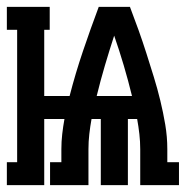

<svg xmlns="http://www.w3.org/2000/svg" viewBox="-21 -540 542 560"><path d="M-1 0V-67H29V-453H-1V-520H124V-453H108V-260H182Q199 -326 221 -391Q243 -456 267 -520H358Q371 -486 383 -452.5Q395 -419 406 -384.5Q417 -350 427.5 -316Q438 -282 446.5 -247Q455 -212 461 -176.5Q467 -141 467 -105V-67H501V0H388V-105Q388 -127 385.5 -149Q383 -171 379 -193H352V0H273V-193H246Q242 -171 239.5 -149Q237 -127 237 -105V0H125V-67H158V-105Q158 -127 160.5 -149Q163 -171 167 -193H108V0ZM261 -260H364Q353 -305 340 -349Q327 -393 312 -436Q298 -393 285 -349Q272 -305 261 -260Z"/></svg>

Font: Iosevka Curly Slab Extrabold
Style: Regular
Weight: 800
Monospace: yes
Designer: Belleve Invis
Foundry: Belleve Invis
Version: Version 22.1.2; ttfautohint (v1.8.4)